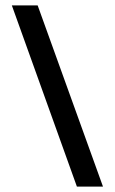

<svg xmlns="http://www.w3.org/2000/svg" viewBox="-20 -694 426 714"><path d="M266 0H363L120 -674H24Z"/></svg>

Font: Anybody SemiExpanded
Style: Regular
Weight: 400
Width: 6
Designer: Tyler Finck
Foundry: Etcetera Type Company
Version: Version 1.113;gftools[0.9.25]